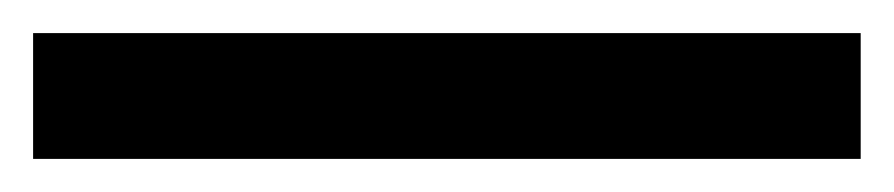

<svg xmlns="http://www.w3.org/2000/svg" viewBox="-20 -20 540 116"><path d="M0 0H500V76H0Z"/></svg>

Font: Montserrat Alternates SemiBold
Style: Regular
Weight: 600
Designer: Julieta Ulanovsky
Foundry: Julieta Ulanovsky
Version: Version 7.200